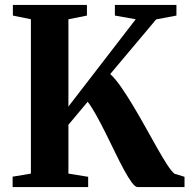

<svg xmlns="http://www.w3.org/2000/svg" viewBox="-20 -763 772 783"><path d="M31.5 0V-42.5L106 -55V-684.5L32.5 -699.5V-743H334.5V-699.5L259 -684.5V-328.5L533.5 -684.5L448.5 -699.5V-743H699.5V-699.5L617 -684L429.5 -461Q450 -442.5 473.8 -408.2Q497.5 -374 523 -331.5Q548.5 -289 573.2 -244.5Q598 -200 620.5 -160.2Q643 -120.5 661.2 -92.2Q679.5 -64 691.5 -54.5L732.5 -42V0H541.5Q531.5 0 517.2 -19.2Q503 -38.5 485.8 -70.2Q468.5 -102 449.8 -140.8Q431 -179.5 411.5 -218.8Q392 -258 373.2 -292Q354.5 -326 337.5 -348L259 -254V-55L339.5 -42V0Z"/></svg>

Font: Merriweather 72pt
Style: Bold
Weight: 700
Version: Version 2.100